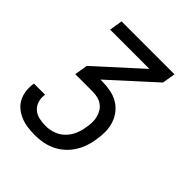

<svg xmlns="http://www.w3.org/2000/svg" viewBox="-203 -652 1006 1006"><g transform="rotate(45 300.0 -148.5)"><path d="M219 223Q191 223 164.5 219.5Q138 216 114 206.5Q90 197 70 181Q50 165 38 142.5Q26 120 22.5 93.5Q19 67 23 40L24 35H107L106 38Q102 63 109.5 86Q117 109 134.5 124Q152 139 176 144Q200 149 224 149Q252 149 280.5 139Q309 129 330.5 107.5Q352 86 363.5 58.5Q375 31 379 3Q383 -17 383.5 -36.5Q384 -56 379.5 -74Q375 -92 365.5 -107.5Q356 -123 341.5 -133.5Q327 -144 308 -148.5Q289 -153 270 -153H142L154 -226L397 -447H106L118 -520H510L498 -447L255 -226H269Q301 -226 331.5 -220Q362 -214 387.5 -199Q413 -184 431 -160.5Q449 -137 458 -108.5Q467 -80 467 -48.5Q467 -17 461 15Q457 43 447 70.5Q437 98 420.5 123Q404 148 381 168Q358 188 330.5 200.5Q303 213 275 218Q247 223 219 223Z"/></g></svg>

Font: Iosevka Aile Oblique
Style: Regular
Weight: 400
Italic angle: -9°
Designer: Belleve Invis
Foundry: Belleve Invis
Version: Version 31.1.0; ttfautohint (v1.8.4)